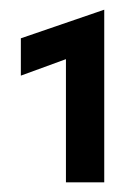

<svg xmlns="http://www.w3.org/2000/svg" viewBox="-20 -734 286 396"><path d="M116 -612 23 -578V-655L195 -714V-358H116Z"/></svg>

Font: Tilda Sans Semibold
Style: Regular
Weight: 600
Designer: ParaType Ltd
Foundry: ParaType Ltd
Version: Version 1.009